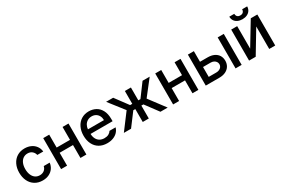

<svg xmlns="http://www.w3.org/2000/svg" viewBox="83 -1772 4167 2845"><g transform="rotate(-30 2166.0 -349.5)"><path d="M40 -262.7Q40 -343.3 70.6 -405.5Q101.1 -467.8 156.7 -502.4Q212.4 -537.1 286.1 -537.1Q346.2 -537.1 394 -514.9Q441.9 -492.7 471.2 -452.1Q500.5 -411.6 505.9 -358.4H404.3Q395.5 -397.9 365.2 -424.1Q335 -450.2 288.1 -450.2Q245.1 -450.2 212.6 -427.7Q180.2 -405.3 162.4 -363.5Q144.5 -321.8 144.5 -265.6Q144.5 -208 162.4 -165.8Q180.2 -123.5 212.4 -100.8Q244.6 -78.1 288.1 -78.1Q332.5 -78.1 363.8 -101.8Q395 -125.5 404.3 -168H505.9Q500 -116.2 471.9 -75.7Q443.8 -35.2 396.5 -12.2Q349.1 10.7 288.1 10.7Q212.4 10.7 156.2 -24.2Q100.1 -59.1 70.1 -121.1Q40 -183.1 40 -262.7Z M707 -309.6H935.5V-530.3H1037.1V0H935.5V-220.7H707V0H604.5V-530.3H707Z M1139.6 -261.7Q1139.6 -342.8 1170.2 -405.3Q1200.7 -467.8 1256.3 -502.4Q1312 -537.1 1384.8 -537.1Q1448.7 -537.1 1502 -509.3Q1555.2 -481.4 1587.6 -421.6Q1620.1 -361.8 1620.1 -270.5V-233.4H1243.2Q1244.6 -184.1 1263.4 -148.2Q1282.2 -112.3 1315.4 -93.8Q1348.6 -75.2 1392.6 -75.2Q1435.1 -75.2 1464.4 -91.1Q1493.7 -106.9 1507.8 -132.8H1613.3Q1601.6 -89.8 1571.3 -57.4Q1541 -24.9 1494.9 -7.1Q1448.7 10.7 1391.6 10.7Q1314.5 10.7 1257.6 -22.9Q1200.7 -56.6 1170.2 -118.2Q1139.6 -179.7 1139.6 -261.7ZM1517.6 -311.5Q1517.6 -352.1 1501.2 -383.8Q1484.9 -415.5 1455.1 -433.3Q1425.3 -451.2 1385.7 -451.2Q1345.2 -451.2 1313.7 -432.4Q1282.2 -413.6 1264.2 -381.6Q1246.1 -349.6 1243.7 -311.5Z M1882.3 -271.5 1680.2 -530.3H1801.3L1964.4 -310.5H2001.5V-530.3H2105V-310.5H2141.1L2304.2 -530.3H2426.3L2224.1 -271.5L2428.2 0H2304.2L2140.1 -220.7H2105V0H2001.5V-220.7H1967.3L1801.3 0H1678.2Z M2623.5 -309.6H2852.1V-530.3H2953.6V0H2852.1V-220.7H2623.5V0H2521V-530.3H2623.5Z M3515.1 -175.8Q3515.1 -125 3491.2 -85.2Q3467.3 -45.4 3421.4 -22.7Q3375.5 0 3312 0H3079.6V-530.3H3182.1V-348.6H3312Q3375.5 -348.6 3421.4 -326.9Q3467.3 -305.2 3491.2 -266.1Q3515.1 -227.1 3515.1 -175.8ZM3312 -89.8Q3340.8 -89.8 3364 -100.3Q3387.2 -110.8 3400.4 -129.9Q3413.6 -148.9 3413.6 -172.9Q3413.6 -197.3 3400.4 -217Q3387.2 -236.8 3364 -247.8Q3340.8 -258.8 3312 -258.8H3182.1V-89.8ZM3589.4 -530.3H3693.8V0H3589.4Z M4155.8 -530.3H4268.1V0H4165.5V-384.8L3934.1 0H3820.8V-530.3H3923.3V-145.5ZM4044.4 -579.1Q3998.5 -579.1 3963.9 -595.7Q3929.2 -612.3 3910.6 -641.8Q3892.1 -671.4 3892.1 -710H3977.1Q3977.1 -681.6 3993.4 -663.1Q4009.8 -644.5 4044.4 -644.5Q4078.1 -644.5 4095 -663.3Q4111.8 -682.1 4111.8 -710H4197.8Q4197.3 -671.4 4178.5 -641.8Q4159.7 -612.3 4125 -595.7Q4090.3 -579.1 4044.4 -579.1Z"/></g></svg>

Font: Pretendard Std Medium
Style: Regular
Weight: 500
Designer: Base glyphs from Inter by Rasmus Andersson; Hangeul glyphs from Noto Sans CJK(Source Han Sans) by Jang Soo-young and Kan
Foundry: Kil Hyung-jin
Version: Version 1.309